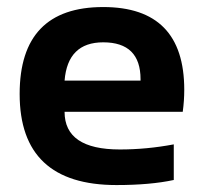

<svg xmlns="http://www.w3.org/2000/svg" viewBox="-20 -533 587 553"><path d="M277.3 -512.7Q510.7 -512.7 510.7 -274.4Q510.7 -242.7 506.3 -210.9H166Q166 -102.5 325.2 -102.5Q402.8 -102.5 480.5 -117.2V-14.6Q412.6 0 315.4 0Q36.6 0 36.6 -262.2Q36.6 -512.7 277.3 -512.7ZM166 -300.8H384.8V-304.7Q384.8 -411.1 277.3 -411.1Q174.8 -411.1 166 -300.8Z"/></svg>

Font: Voltera
Style: Bold
Weight: 700
Designer: Bernd Montag
Version: Version 1.301